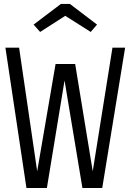

<svg xmlns="http://www.w3.org/2000/svg" viewBox="-20 -944 655 964"><path d="M544.6 -704.6H608.2L493.3 0H393.8L304.1 -540L215.4 0H112.8L7.2 -704.6H75.9L166.7 -84.1L259 -622.6H357.4L445.6 -84.1ZM285.6 -924.1H331.3L467.2 -820.5L435.4 -783.6L307.7 -864.6L181.5 -783.6L148.7 -820.5Z"/></svg>

Font: Fira Code Fixed Light
Style: Regular
Weight: 300
Monospace: yes
Designer: Carrois Corporate, Edenspiekermann AG, Nikita Prokopov
Foundry: Carrois Corporate, Edenspiekermann AG, Nikita Prokopov
Version: Version 5.002